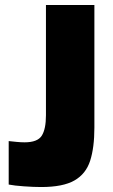

<svg xmlns="http://www.w3.org/2000/svg" viewBox="-20 -743 454 773"><path d="M146 10Q115.5 10 76.5 7.2Q37.5 4.5 15 0V-175Q28.5 -173.5 46 -171.8Q63.5 -170 79 -170Q131 -170 148 -196.5Q165 -223 165 -279V-723H360V-229Q360 -149 343 -96Q326 -43 279.8 -16.5Q233.5 10 146 10Z"/></svg>

Font: Public Sans Thin Black
Style: Regular
Weight: 900
Version: Version 2.001